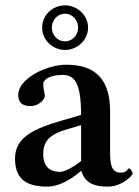

<svg xmlns="http://www.w3.org/2000/svg" viewBox="-20 -685 516 715"><path d="M281 -48H283C295 -10 321 10 381 10C436 10 474 -33 474 -38C474 -45 465 -58 461 -58C455 -58 454 -42 430 -42C391 -42 390 -80 390 -126V-271C390 -415 308 -444 226 -444C153 -444 48 -392 48 -332C48 -306 59 -290 95 -290C123 -290 147 -314 147 -328C147 -340 141 -351 141 -371C141 -393 174 -406 212 -406C254 -406 282 -384 282 -257L210 -236C107 -206 36 -174 36 -95C36 -26 69 10 156 10C198 10 243 -15 281 -48ZM137 -582C137 -536 176 -499 222 -499C269 -499 308 -537 308 -582C308 -629 267 -665 222 -665C175 -665 137 -628 137 -582ZM282 -85C257 -65 222 -45 204 -45C156 -45 141 -75 141 -110C141 -151 155 -181 225 -202L282 -219ZM222 -634C249 -634 271 -611 271 -582C271 -556 251 -531 222 -531C193 -531 173 -556 173 -582C173 -610 194 -634 222 -634Z"/></svg>

Font: Libertinus Serif Semibold
Style: Regular
Weight: 600
Designer: Philipp H. Poll, Khaled Hosny
Foundry: Caleb Maclennan
Version: Version 7.050;RELEASE